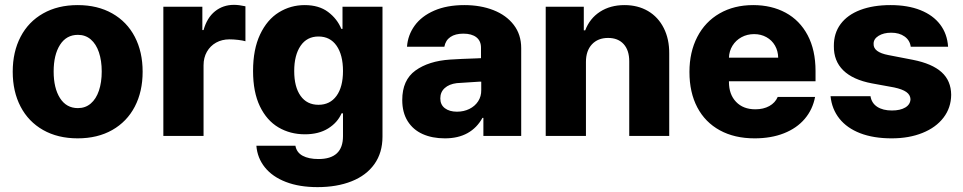

<svg xmlns="http://www.w3.org/2000/svg" viewBox="-20 -558 3952 788"><path d="M32.2 -263.7Q32.2 -345.2 64.5 -407Q96.7 -468.8 157 -502.9Q217.3 -537.1 298.8 -537.1Q380.4 -537.1 440.7 -502.9Q501 -468.8 533.2 -407Q565.4 -345.2 565.4 -263.7Q565.4 -182.1 533.2 -120.4Q501 -58.6 440.7 -24.4Q380.4 9.8 298.8 9.8Q217.3 9.8 157 -24.4Q96.7 -58.6 64.5 -120.4Q32.2 -182.1 32.2 -263.7ZM397.5 -264.6Q397.5 -309.1 386 -343.3Q374.5 -377.4 352.5 -396.2Q330.6 -415 299.8 -415Q252.4 -415 226.3 -374Q200.2 -333 200.2 -264.6Q200.2 -196.3 226.3 -155.3Q252.4 -114.3 299.8 -114.3Q330.6 -114.3 352.5 -133.1Q374.5 -151.9 386 -186Q397.5 -220.2 397.5 -264.6Z M650.4 -530.3H810.5V-434.6H815.4Q829.6 -485.4 862.5 -511.7Q895.5 -538.1 940.4 -538.1Q960 -538.1 987.3 -532.2V-388.7Q976.1 -392.1 957 -394.3Q938 -396.5 921.9 -396.5Q891.1 -396.5 866.9 -383.1Q842.8 -369.6 829.1 -345.5Q815.4 -321.3 815.4 -290V0H650.4Z M1032.2 40H1192.4Q1197.3 67.9 1222.2 81.3Q1247.1 94.7 1287.1 94.7Q1387.7 94.7 1387.7 1V-92.8H1381.8Q1365.2 -54.7 1326.7 -30.8Q1288.1 -6.8 1231.4 -6.8Q1170.9 -6.8 1122.8 -35.2Q1074.7 -63.5 1046.6 -121.8Q1018.6 -180.2 1018.6 -266.6Q1018.6 -355.5 1047.4 -416.5Q1076.2 -477.5 1124.5 -507.3Q1172.9 -537.1 1230.5 -537.1Q1289.1 -537.1 1326.4 -509Q1363.8 -481 1380.9 -439.5H1385.7V-530.3H1549.8V2.9Q1549.8 68.8 1516.6 115.5Q1483.4 162.1 1423.1 186Q1362.8 210 1283.2 210Q1208.5 210 1153.3 188.7Q1098.1 167.5 1067.1 128.9Q1036.1 90.3 1032.2 40ZM1387.7 -266.6Q1387.7 -332.5 1361.3 -370.4Q1335 -408.2 1287.1 -408.2Q1239.7 -408.2 1213.6 -369.9Q1187.5 -331.5 1187.5 -266.6Q1187.5 -201.2 1213.6 -164.6Q1239.7 -127.9 1287.1 -127.9Q1334.5 -127.9 1361.1 -164.6Q1387.7 -201.2 1387.7 -266.6Z M1827.1 -313.5Q1871.1 -316.4 1934.6 -318.4Q1942.4 -319.3 1954.1 -319.3V-362.3Q1954.1 -390.1 1935.1 -405Q1916 -419.9 1881.8 -419.9Q1848.6 -419.9 1828.6 -406.2Q1808.6 -392.6 1803.7 -366.2H1650.4Q1653.8 -414.1 1681.9 -452.9Q1710 -491.7 1762 -514.4Q1814 -537.1 1885.7 -537.1Q1952.1 -537.1 2005.1 -516.4Q2058.1 -495.6 2088.6 -455.8Q2119.1 -416 2119.1 -360.4V0H1963.9V-74.2H1960Q1937.5 -33.2 1898.9 -11.7Q1860.4 9.8 1805.7 9.8Q1753.9 9.8 1714.6 -7.8Q1675.3 -25.4 1653.1 -60.8Q1630.9 -96.2 1630.9 -147.5Q1630.9 -229.5 1685.1 -268.6Q1739.3 -307.6 1827.1 -313.5ZM1855.5 -99.6Q1883.3 -99.6 1906.2 -110.8Q1929.2 -122.1 1942.4 -142.3Q1955.6 -162.6 1955.1 -188.5V-222.7H1945.3L1854.5 -216.8Q1823.2 -212.9 1805.2 -196.5Q1787.1 -180.2 1787.1 -154.3Q1787.1 -127.9 1805.9 -113.8Q1824.7 -99.6 1855.5 -99.6Z M2384.8 0H2219.7V-530.3H2376V-433.6H2381.8Q2400.4 -482.4 2442.6 -509.8Q2484.9 -537.1 2543 -537.1Q2598.1 -537.1 2639.9 -512.5Q2681.6 -487.8 2704.3 -442.6Q2727.1 -397.5 2726.6 -337.9V0H2562.5V-306.6Q2562.5 -351.6 2539.6 -377Q2516.6 -402.3 2475.6 -402.3Q2434.1 -402.3 2409.4 -376Q2384.8 -349.6 2384.8 -303.7Z M2809.6 -262.7Q2809.6 -344.2 2841.8 -406.5Q2874 -468.8 2933.3 -502.9Q2992.7 -537.1 3071.3 -537.1Q3146.5 -537.1 3204.3 -505.9Q3262.2 -474.6 3294.7 -413.6Q3327.1 -352.5 3327.1 -266.6V-224.6H2971.7V-221.7Q2971.7 -170.4 3001 -139.9Q3030.3 -109.4 3080.1 -109.4Q3113.3 -109.4 3137.5 -122.8Q3161.6 -136.2 3171.9 -160.2H3325.2Q3315.4 -108.4 3282.7 -70.1Q3250 -31.7 3197.5 -11Q3145 9.8 3077.1 9.8Q2994.6 9.8 2934.3 -23.2Q2874 -56.2 2841.8 -117.4Q2809.6 -178.7 2809.6 -262.7ZM3173.8 -321.3Q3173.3 -349.1 3160.6 -371.1Q3147.9 -393.1 3125.5 -405.5Q3103 -418 3075.2 -418Q3046.4 -418 3023.2 -405.3Q3000 -392.6 2986.3 -370.6Q2972.7 -348.6 2971.7 -321.3Z M3637.7 -423.8Q3606.4 -423.8 3585.7 -410.9Q3564.9 -397.9 3565.4 -377.9Q3564 -343.8 3626 -332L3726.6 -312.5Q3805.7 -296.9 3844.5 -261.7Q3883.3 -226.6 3883.8 -168.9Q3883.3 -115.7 3852.3 -75.2Q3821.3 -34.7 3766.1 -12.5Q3710.9 9.8 3639.6 9.8Q3564.9 9.8 3510.5 -11.2Q3456.1 -32.2 3425 -71.3Q3394 -110.4 3388.7 -163.1H3552.7Q3557.1 -134.8 3580.3 -119.6Q3603.5 -104.5 3640.6 -104.5Q3674.8 -104.5 3695.6 -116.9Q3716.3 -129.4 3716.8 -151.4Q3715.8 -168.9 3699.7 -180.4Q3683.6 -191.9 3649.4 -199.2L3558.6 -215.8Q3480.5 -230.5 3440.9 -269.3Q3401.4 -308.1 3402.3 -369.1Q3401.9 -421.4 3429.9 -459.2Q3458 -497.1 3510.7 -517.1Q3563.5 -537.1 3634.8 -537.1Q3705.6 -537.1 3757.6 -516.4Q3809.6 -495.6 3838.6 -457.3Q3867.7 -418.9 3871.1 -366.2H3717.8Q3714.4 -392.6 3692.6 -408.2Q3670.9 -423.8 3637.7 -423.8Z"/></svg>

Font: WEMIX Pretendard ExtraBold
Style: Regular
Weight: 800
Designer: Base glyphs from Inter by Rasmus Andersson; Hangeul glyphs from Noto Sans CJK(Source Han Sans) by Jang Soo-young and Kan
Foundry: Kil Hyung-jin
Version: Version 1.000